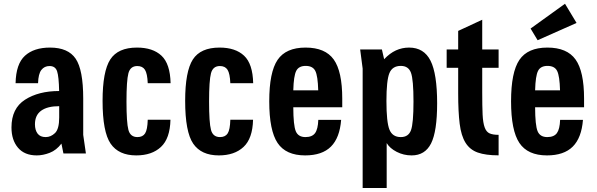

<svg xmlns="http://www.w3.org/2000/svg" viewBox="-20 -801 3113 1002"><path d="M61.3 -366.7H178.6Q180 -415.4 195.8 -435.9Q211.6 -456.4 238.7 -456.4Q268.9 -456.4 278 -428.9Q287.1 -401.4 288.6 -326Q181.3 -326 110.6 -280.6Q39.9 -235.3 39.9 -136Q39.9 -70 74 -30Q108.1 10 171.7 10Q204.7 10 239.6 -3.6Q274.4 -17.1 300.6 -51.6L311 0H428.3L414.3 -97.1V-286.3Q414.3 -436.6 374.9 -494.6Q335.6 -552.7 240.9 -552.7Q157.1 -552.7 110.2 -510.1Q63.3 -467.4 61.3 -366.7ZM288.9 -246.9V-187.6Q288.9 -127.7 267.1 -106.6Q245.3 -85.6 218.4 -85.6Q189.7 -85.6 176.1 -103.9Q162.4 -122.3 162.4 -152.3Q162.4 -200.1 195.1 -223.5Q227.7 -246.9 288.9 -246.9Z M640.1 -270.9Q640.1 -380.7 650.1 -418.6Q660.1 -456.4 696.6 -456.4Q724 -456.4 736.5 -436.8Q749 -417.1 751 -366.7H870.3Q868 -468.1 822.7 -510.4Q777.4 -552.7 694.9 -552.7Q595.6 -552.7 555.4 -490.6Q515.3 -428.4 515.3 -274.7Q515.3 -112.6 557.3 -51.3Q599.3 10 691.1 10Q772.6 10 819.9 -34.1Q867.3 -78.1 869.6 -176H751Q749.6 -124.4 737.3 -105Q725 -85.6 697.3 -85.6Q660.1 -85.6 650.1 -123.3Q640.1 -161 640.1 -270.9Z M1071.1 -270.9Q1071.1 -380.7 1081.1 -418.6Q1091.1 -456.4 1127.6 -456.4Q1155 -456.4 1167.5 -436.8Q1180 -417.1 1182 -366.7H1301.3Q1299 -468.1 1253.7 -510.4Q1208.4 -552.7 1125.9 -552.7Q1026.6 -552.7 986.4 -490.6Q946.3 -428.4 946.3 -274.7Q946.3 -112.6 988.3 -51.3Q1030.3 10 1122.1 10Q1203.6 10 1250.9 -34.1Q1298.3 -78.1 1300.6 -176H1182Q1180.6 -124.4 1168.3 -105Q1156 -85.6 1128.3 -85.6Q1091.1 -85.6 1081.1 -123.3Q1071.1 -161 1071.1 -270.9Z M1766.1 -241.1V-286.1Q1766.1 -428.6 1721.6 -490.6Q1677 -552.7 1574.6 -552.7Q1472.1 -552.7 1428.6 -488.5Q1385.1 -424.3 1385.1 -272.3Q1385.1 -119.9 1428.6 -54.9Q1472.1 10 1572.4 10Q1661 10 1707 -35.8Q1753 -81.6 1760.3 -175.3H1641.1Q1639.4 -126.9 1624.2 -106.2Q1609 -85.6 1574.1 -85.6Q1536.3 -85.6 1523.6 -116.2Q1510.9 -146.9 1510.6 -241.1ZM1640.7 -329.6H1510.6Q1512.6 -404.7 1525.8 -430.9Q1539 -457.1 1575.3 -457.1Q1612.3 -457.1 1625.5 -430.9Q1638.7 -404.7 1640.7 -329.6Z M1872.6 180.1H1998V-54.3Q2014.4 -26.9 2050.5 -8.4Q2086.6 10 2128.1 10Q2198.1 10 2229.7 -52.6Q2261.3 -115.3 2261.3 -261.9Q2261.3 -415.6 2226.9 -484.1Q2192.4 -552.7 2115 -552.7Q2078.4 -552.7 2046.1 -537.9Q2013.9 -523 1984.7 -492L1973.1 -542.7H1859.6L1872.6 -443ZM1996.7 -274Q1996.7 -381.1 2012.1 -419.1Q2027.6 -457.1 2071.7 -457.1Q2111.7 -457.1 2124.8 -421.2Q2137.9 -385.3 2137.9 -271.1Q2137.9 -157.4 2124.8 -121.5Q2111.7 -85.6 2071.7 -85.6Q2028.3 -85.6 2012.5 -124.4Q1996.7 -163.3 1996.7 -274Z M2311 -542.7V-447.1H2371.1V-314.4Q2371.1 -217.7 2378.9 -155.2Q2386.6 -92.7 2409.5 -56Q2432.4 -19.3 2473.8 -4.8Q2515.1 9.7 2582.1 9.7V-97.3Q2552.1 -97.3 2535.1 -104.9Q2518 -112.4 2509.4 -136.1Q2500.7 -159.9 2498.6 -203.4Q2496.6 -246.9 2496.6 -318.7V-447.1H2582.1V-542.7H2496.6V-698L2371.1 -639.7V-542.7Z M3028.1 -241.1V-286.1Q3028.1 -428.6 2983.6 -490.6Q2939 -552.7 2836.6 -552.7Q2734.1 -552.7 2690.6 -488.5Q2647.1 -424.3 2647.1 -272.3Q2647.1 -119.9 2690.6 -54.9Q2734.1 10 2834.4 10Q2923 10 2969 -35.8Q3015 -81.6 3022.3 -175.3H2903.1Q2901.4 -126.9 2886.2 -106.2Q2871 -85.6 2836.1 -85.6Q2798.3 -85.6 2785.6 -116.2Q2772.9 -146.9 2772.6 -241.1ZM2902.7 -329.6H2772.6Q2774.6 -404.7 2787.8 -430.9Q2801 -457.1 2837.3 -457.1Q2874.3 -457.1 2887.5 -430.9Q2900.7 -404.7 2902.7 -329.6ZM2785.7 -591.1 2988.9 -681.3 2928.6 -781.4 2749 -652Z"/></svg>

Font: Secuela Black
Style: Regular
Weight: 900
Designer: Fernando Haro
Foundry: deFharo
Version: Version 1.704